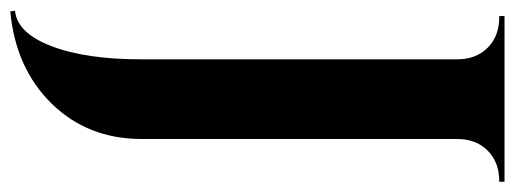

<svg xmlns="http://www.w3.org/2000/svg" viewBox="-336 -464 977 364"><g transform="rotate(90 152.0 -281.5)"><path d="M-9 187 -10 178Q32 174 57 109Q82 44 82 -62V-660Q82 -696 60 -718Q38 -740 2 -740H0V-750H314V-740H313Q277 -740 255 -718Q233 -696 233 -660V-62Q233 40 166 108.5Q99 177 -9 187Z"/></g></svg>

Font: Gloock
Style: Regular
Weight: 400
Designer: Duarte Pinto
Foundry: Duarte Pinto
Version: Version 1.000